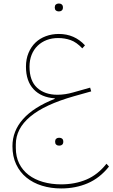

<svg xmlns="http://www.w3.org/2000/svg" viewBox="-20 -756 633 1080"><path d="M324 304Q266 304 216 288.5Q166 273 129 243Q92 213 71 168.5Q50 124 50 66Q50 -19 109.5 -86Q169 -153 288 -200V-203Q212 -208 169 -254Q126 -300 126 -381Q126 -424 140.5 -458.5Q155 -493 179.5 -516.5Q204 -540 238 -552.5Q272 -565 311 -565Q399 -565 458 -501L443 -484Q410 -519 377 -530.5Q344 -542 307 -542Q272 -542 243 -531Q214 -520 192 -499Q170 -478 158 -448Q146 -418 146 -381Q146 -301 189 -262Q232 -223 303 -223Q346 -223 391 -236L487 -263L493 -242L397 -215Q231 -168 150 -100Q69 -32 69 56V76Q69 126 88 164Q107 202 141 228Q175 254 222 267.5Q269 281 324 281Q402 281 466 254Q530 227 579 165L593 181Q541 246 473 275Q405 304 324 304ZM309 -692Q300 -692 294 -697.5Q288 -703 288 -714Q288 -725 294 -730.5Q300 -736 309 -736H313Q322 -736 328 -730.5Q334 -725 334 -714Q334 -703 328 -697.5Q322 -692 313 -692ZM311 63Q302 63 296 57.5Q290 52 290 41Q290 30 296 24.5Q302 19 311 19H315Q324 19 330 24.5Q336 30 336 41Q336 52 330 57.5Q324 63 315 63Z"/></svg>

Font: IBM Plex Sans Arabic Thin
Style: Regular
Weight: 100
Designer: Mike Abbink, Paul van der Laan, Pieter van Rosmalen, Wael Morcos, Khajak Apelian
Foundry: Bold Monday
Version: Version 1.101